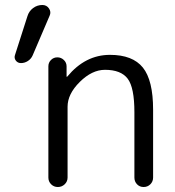

<svg xmlns="http://www.w3.org/2000/svg" viewBox="-20 -750 700 770"><path d="M64 -497Q51 -497 43.5 -507Q36 -517 40 -529L90 -685Q96 -705 112.5 -717.5Q129 -730 150 -730Q167 -730 176.5 -716Q186 -702 179 -687L111 -528Q105 -514 92 -505.5Q79 -497 64 -497ZM421 -530Q512 -530 553 -479Q594 -428 594 -310V-38Q594 -22 583 -11Q572 0 556 0Q540 0 529.5 -11Q519 -22 519 -38V-300Q519 -399 492 -434.5Q465 -470 401 -470Q349 -470 300 -421.5Q251 -373 251 -322V-38Q251 -22 239.5 -11Q228 0 212 0Q196 0 185 -11Q174 -22 174 -38V-484Q174 -499 184.5 -509.5Q195 -520 210 -520Q225 -520 236 -509.5Q247 -499 247 -484V-443Q247 -442 248 -442Q249 -442 250 -443Q322 -530 421 -530Z"/></svg>

Font: Rounded Mplus 1c
Style: Regular
Weight: 400
Version: Version 1.059.20150529